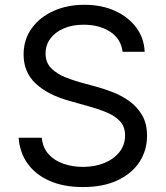

<svg xmlns="http://www.w3.org/2000/svg" viewBox="-20 -757 682 790"><path d="M320.8 12.7Q242.2 12.7 184.3 -12.7Q126.5 -38.1 93.8 -83.7Q61 -129.4 56.6 -190.4H151.9Q155.8 -149.4 179.7 -122.8Q203.6 -96.2 241 -83.3Q278.3 -70.3 320.8 -70.3Q370.1 -70.3 409.4 -86.4Q448.7 -102.5 471.7 -131.8Q494.6 -161.1 494.6 -199.7Q494.6 -234.9 474.9 -256.8Q455.1 -278.8 422.4 -293Q389.6 -307.1 350.6 -317.9L262.7 -342.8Q174.8 -367.7 126 -414.1Q77.1 -460.4 77.1 -532.7Q77.1 -594.2 110.4 -640.4Q143.6 -686.5 200.2 -711.9Q256.8 -737.3 327.1 -737.3Q398.9 -737.3 454.1 -711.9Q509.3 -686.5 541.3 -642.8Q573.2 -599.1 575.2 -543.9H484.4Q478 -597.2 433.6 -626.2Q389.2 -655.3 324.2 -655.3Q277.3 -655.3 241.9 -639.9Q206.5 -624.5 187 -597.9Q167.5 -571.3 167.5 -537.1Q167.5 -499 191.2 -475.8Q214.8 -452.6 247.3 -439.7Q279.8 -426.8 306.2 -419.4L378.9 -399.4Q408.2 -391.6 443.6 -377.9Q479 -364.3 511.2 -341.6Q543.5 -318.8 564.2 -283.9Q585 -249 585 -198.2Q585 -138.7 554 -90.8Q522.9 -43 463.9 -15.1Q404.8 12.7 320.8 12.7Z"/></svg>

Font: Inter Variable LoSnoCo
Style: Regular
Weight: 400
Designer: Rasmus Andersson
Foundry: rsms
Version: Version 4.000;git-a52131595; featfreeze: case,dlig,ss01,ss02